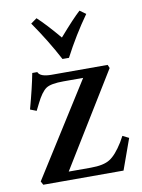

<svg xmlns="http://www.w3.org/2000/svg" viewBox="-79 -732 581 787"><g transform="rotate(-10 212.0 -338.5)"><path d="M307 -677 332 -659Q277 -582 231 -494H204Q160 -577 103 -659L128 -677Q163 -645 217 -581Q277 -650 307 -677ZM391 -141 417 -128Q374 -8 371 0H37L29 -15L274 -403H192Q140 -403 120 -390Q99 -376 77 -331L63 -303L37 -313Q61 -401 72 -459H93Q101 -438 149 -438H382L388 -424L149 -35H241Q295 -35 321 -52Q347 -68 377 -116Z"/></g></svg>

Font: Shafarik
Style: Regular
Weight: 400
Version: Version 1.001; ttfautohint (v1.8.4.7-5d5b)